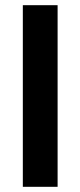

<svg xmlns="http://www.w3.org/2000/svg" viewBox="-20 -720 310 740"><path d="M68 0V-700H202V0Z"/></svg>

Font: Titillium Web[RUS by Daymarius]
Style: Bold
Weight: 700
Designer: Cyrillization by Daymarius
Foundry: Cyrillization by Daymarius
Version: Version 1.002 September 11, 2018